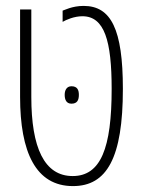

<svg xmlns="http://www.w3.org/2000/svg" viewBox="-20 -618 484 650"><path d="M227 12C342 12 396 -84 396 -317C396 -519 356 -598 263 -598C224 -598 197 -583 192 -582V-544C204 -551 231 -563 259 -563C334 -563 358 -479 358 -317C358 -116 321 -22 226 -22C130 -22 86 -118 86 -290V-586H48V-290C48 -103 101 12 227 12ZM199 -297C199 -280 205 -267 222 -267C242 -267 247 -280 247 -297C247 -313 242 -326 222 -326C206 -326 199 -313 199 -297Z"/></svg>

Font: Noto Sans Hebrew ExtraCondensed ExtraLight
Style: Regular
Weight: 200
Width: 2
Designer: Monotype Design Team
Foundry: Monotype Imaging Inc.
Version: Version 2.004